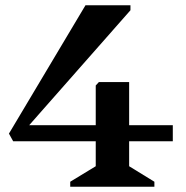

<svg xmlns="http://www.w3.org/2000/svg" viewBox="-20 -710 706 730"><path d="M30 -173 14 -202 305 -690H476V-671L91 -234H344V-385L356 -398H471V-234H637V-173H471V-78L567 -19V0H247V-19L344 -78V-173Z"/></svg>

Font: Platypi Medium
Style: Regular
Weight: 500
Designer: David Sargent
Foundry: Bolt Cutter Type
Version: Version 1.200; ttfautohint (v1.8.4.7-5d5b)